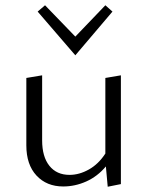

<svg xmlns="http://www.w3.org/2000/svg" viewBox="-20 -704 560 729"><path d="M266 -494 123 -660 151 -684 266 -565 380 -684 407 -660ZM439 -418V-5L389 5L382 -72Q350 -34 307.5 -15Q265 4 220 4Q157 4 118.5 -37.5Q80 -79 80 -152V-408L140 -418V-171Q140 -109 167.5 -74.5Q195 -40 244 -40Q281 -40 317.5 -60.5Q354 -81 380 -121V-408Z"/></svg>

Font: Ysabeau Infant Semilight
Style: Regular
Weight: 300
Designer: Christian Thalmann (Catharsis Fonts)
Version: Version 0.003